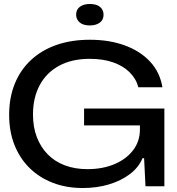

<svg xmlns="http://www.w3.org/2000/svg" viewBox="-20 -937 889 966"><path d="M397 9Q313 9 245 -17.5Q177 -44 128 -92.5Q79 -141 52.5 -208.5Q26 -276 26 -359Q26 -446 54.5 -516Q83 -586 136.5 -635.5Q190 -685 264.5 -711Q339 -737 432 -737Q530 -737 608 -708.5Q686 -680 735.5 -626.5Q785 -573 797 -498H676Q665 -541 632 -573.5Q599 -606 548.5 -623.5Q498 -641 432 -641Q341 -641 277 -606Q213 -571 179.5 -508Q146 -445 146 -361Q146 -297 165.5 -246.5Q185 -196 220.5 -160Q256 -124 306.5 -105Q357 -86 420 -86Q496 -86 555.5 -111Q615 -136 649.5 -181Q684 -226 684 -286V-330L706 -306H403V-391H807V0H712L705 -141H697Q678 -95 634 -61.5Q590 -28 529 -9.5Q468 9 397 9ZM432 -809Q398 -809 380.5 -824.5Q363 -840 363 -863Q363 -889 382 -903Q401 -917 432 -917Q466 -917 483.5 -902Q501 -887 501 -863Q501 -837 482 -823Q463 -809 432 -809Z"/></svg>

Font: Mona Sans Expanded Medium
Style: Regular
Weight: 500
Width: 7
Designer: Deni Anggara
Foundry: GitHub
Version: Version 2.000